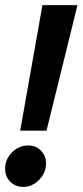

<svg xmlns="http://www.w3.org/2000/svg" viewBox="-23 -721 323 751"><path d="M56 -210 143 -701H280L159 -210ZM68 10Q37 10 17 -10.5Q-3 -31 -3 -61Q-3 -98 24 -125Q51 -152 88 -152Q118 -152 137.5 -131.5Q157 -111 157 -81Q157 -45 130 -17.5Q103 10 68 10Z"/></svg>

Font: Red Hat Display
Style: Bold Italic
Weight: 700
Italic angle: -12°
Designer: Pentagram, MCKL
Foundry: Pentagram, MCKL
Version: Version 1.023; ttfautohint (v1.8.3)